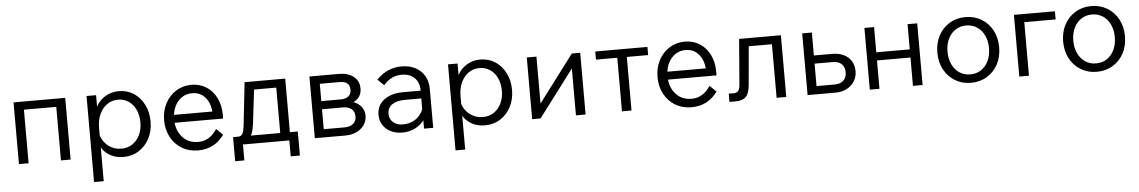

<svg xmlns="http://www.w3.org/2000/svg" viewBox="-35 -920 9049 1525"><g transform="rotate(-5 4489.5 -157.0)"><path d="M85 0V-492H497V0H420V-427H162V0Z M744 194H667V-492H743V-400Q768 -449 816.5 -478.5Q865 -508 924 -508Q992 -508 1044 -474Q1096 -440 1126 -380.5Q1156 -321 1156 -246Q1156 -170 1125 -111Q1094 -52 1040.5 -18Q987 16 918 16Q859 16 814 -8.5Q769 -33 744 -75ZM744 -232V-169Q762 -116 806 -83.5Q850 -51 907 -51Q957 -51 994.5 -76Q1032 -101 1053.5 -145Q1075 -189 1075 -246Q1075 -303 1054.5 -347Q1034 -391 997.5 -416Q961 -441 913 -441Q864 -441 826 -414.5Q788 -388 766 -341Q744 -294 744 -232Z M1669 -141 1721 -91Q1682 -37 1629.5 -10.5Q1577 16 1514 16Q1440 16 1383.5 -18Q1327 -52 1295.5 -111.5Q1264 -171 1264 -246Q1264 -321 1295.5 -380.5Q1327 -440 1381.5 -474Q1436 -508 1504 -508Q1571 -508 1622.5 -475Q1674 -442 1703 -383.5Q1732 -325 1732 -249V-219H1345Q1353 -145 1399.5 -98Q1446 -51 1519 -51Q1565 -51 1602 -73Q1639 -95 1669 -141ZM1504 -441Q1442 -441 1398.5 -397Q1355 -353 1346 -282H1652Q1645 -355 1605.5 -398Q1566 -441 1504 -441Z M1798 127V-65H1839Q1864 -65 1874.5 -86.5Q1885 -108 1891 -164L1927 -492H2251V-65H2314V127H2241V0H1871V127ZM1965 -158Q1957 -95 1940 -65H2174V-427H1997Z M2444 0V-492H2679Q2751 -492 2795.5 -457.5Q2840 -423 2840 -362Q2840 -290 2775 -259Q2816 -243 2838.5 -213Q2861 -183 2861 -144Q2861 -102 2838.5 -69.5Q2816 -37 2777 -18.5Q2738 0 2688 0ZM2679 -427H2521V-289H2679Q2715 -289 2737.5 -307Q2760 -325 2760 -359Q2760 -427 2679 -427ZM2688 -224H2521V-65H2688Q2731 -65 2756 -86Q2781 -107 2781 -144Q2781 -182 2756.5 -203Q2732 -224 2688 -224Z M3141 16Q3089 16 3049 -4Q3009 -24 2986.5 -59.5Q2964 -95 2964 -140Q2964 -215 3021.5 -259Q3079 -303 3176 -303H3314V-307Q3314 -369 3276.5 -405.5Q3239 -442 3174 -442Q3089 -442 3030 -371L2980 -420Q3064 -508 3179 -508Q3242 -508 3289 -483.5Q3336 -459 3362 -414.5Q3388 -370 3388 -310V0H3315V-67Q3287 -29 3242 -6.5Q3197 16 3141 16ZM3152 -48Q3210 -48 3253 -77.5Q3296 -107 3314 -156V-241H3185Q3118 -241 3081 -215.5Q3044 -190 3044 -143Q3044 -100 3073.5 -74Q3103 -48 3152 -48Z M3626 194H3549V-492H3625V-400Q3650 -449 3698.5 -478.5Q3747 -508 3806 -508Q3874 -508 3926 -474Q3978 -440 4008 -380.5Q4038 -321 4038 -246Q4038 -170 4007 -111Q3976 -52 3922.5 -18Q3869 16 3800 16Q3741 16 3696 -8.5Q3651 -33 3626 -75ZM3626 -232V-169Q3644 -116 3688 -83.5Q3732 -51 3789 -51Q3839 -51 3876.5 -76Q3914 -101 3935.5 -145Q3957 -189 3957 -246Q3957 -303 3936.5 -347Q3916 -391 3879.5 -416Q3843 -441 3795 -441Q3746 -441 3708 -414.5Q3670 -388 3648 -341Q3626 -294 3626 -232Z M4177 0V-492H4254V-118L4536 -492H4603V0H4526V-374L4244 0Z M4893 0V-427H4723V-492H5139V-427H4969V0Z M5603 -141 5655 -91Q5616 -37 5563.5 -10.5Q5511 16 5448 16Q5374 16 5317.5 -18Q5261 -52 5229.5 -111.5Q5198 -171 5198 -246Q5198 -321 5229.5 -380.5Q5261 -440 5315.5 -474Q5370 -508 5438 -508Q5505 -508 5556.5 -475Q5608 -442 5637 -383.5Q5666 -325 5666 -249V-219H5279Q5287 -145 5333.5 -98Q5380 -51 5453 -51Q5499 -51 5536 -73Q5573 -95 5603 -141ZM5438 -441Q5376 -441 5332.5 -397Q5289 -353 5280 -282H5586Q5579 -355 5539.5 -398Q5500 -441 5438 -441Z M5750 0V-66H5791Q5814 -66 5826 -80.5Q5838 -95 5841 -132L5870 -492H6203V0H6126V-427H5941L5914 -121Q5908 -54 5881.5 -27Q5855 0 5800 0Z M6373 0V-492H6450V-309H6596Q6675 -309 6722 -267.5Q6769 -226 6769 -155Q6769 -111 6746.5 -75.5Q6724 -40 6685 -20Q6646 0 6596 0ZM6596 -244H6450V-65H6596Q6640 -65 6665 -89Q6690 -113 6690 -155Q6690 -196 6665 -220Q6640 -244 6596 -244Z M6869 0V-492H6946V-291H7213V-492H7290V0H7213V-226H6946V0Z M7675 16Q7604 16 7548 -18Q7492 -52 7460.5 -111Q7429 -170 7429 -246Q7429 -322 7460.5 -381Q7492 -440 7548 -474Q7604 -508 7675 -508Q7747 -508 7803 -474Q7859 -440 7890.5 -381Q7922 -322 7922 -246Q7922 -170 7890.5 -111Q7859 -52 7803 -18Q7747 16 7675 16ZM7675 -51Q7725 -51 7762 -76Q7799 -101 7820 -145Q7841 -189 7841 -246Q7841 -304 7820 -347.5Q7799 -391 7762 -416Q7725 -441 7675 -441Q7626 -441 7589 -416Q7552 -391 7531 -347.5Q7510 -304 7510 -246Q7510 -189 7531 -145Q7552 -101 7589 -76Q7626 -51 7675 -51Z M8061 0V-492H8388V-427H8138V0Z M8678 16Q8607 16 8551 -18Q8495 -52 8463.5 -111Q8432 -170 8432 -246Q8432 -322 8463.5 -381Q8495 -440 8551 -474Q8607 -508 8678 -508Q8750 -508 8806 -474Q8862 -440 8893.5 -381Q8925 -322 8925 -246Q8925 -170 8893.5 -111Q8862 -52 8806 -18Q8750 16 8678 16ZM8678 -51Q8728 -51 8765 -76Q8802 -101 8823 -145Q8844 -189 8844 -246Q8844 -304 8823 -347.5Q8802 -391 8765 -416Q8728 -441 8678 -441Q8629 -441 8592 -416Q8555 -391 8534 -347.5Q8513 -304 8513 -246Q8513 -189 8534 -145Q8555 -101 8592 -76Q8629 -51 8678 -51Z"/></g></svg>

Font: Wix Madefor Text
Style: Regular
Weight: 400
Designer: Dalton Maag Ltd
Foundry: Dalton Maag Ltd
Version: Version 3.100